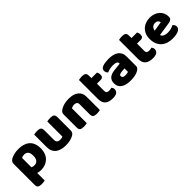

<svg xmlns="http://www.w3.org/2000/svg" viewBox="222 -1805 3188 3188"><g transform="rotate(-45 1816.5 -211.0)"><path d="M303 15Q279 15 259 11.5Q239 8 222 2V178Q211 181 190.5 184Q170 187 146 187Q96 187 74 170.5Q52 154 52 107V-380Q52 -407 63.5 -425Q75 -443 95 -456Q126 -476 174.5 -488.5Q223 -501 283 -501Q343 -501 393 -486Q443 -471 479 -440Q515 -409 534.5 -361Q554 -313 554 -246Q554 -182 535 -133.5Q516 -85 482 -52Q448 -19 402.5 -2Q357 15 303 15ZM277 -119Q327 -119 353.5 -151Q380 -183 380 -246Q380 -310 355.5 -339Q331 -368 283 -368Q264 -368 248 -363.5Q232 -359 221 -353V-133Q233 -127 247 -123Q261 -119 277 -119Z M637 -484Q648 -487 668.5 -490Q689 -493 713 -493Q763 -493 785 -476.5Q807 -460 807 -413V-193Q807 -152 827 -134.5Q847 -117 885 -117Q908 -117 922.5 -121Q937 -125 945 -129V-484Q956 -487 976.5 -490Q997 -493 1021 -493Q1071 -493 1093 -476.5Q1115 -460 1115 -413V-104Q1115 -54 1073 -29Q1038 -7 989.5 4.5Q941 16 884 16Q830 16 784.5 4Q739 -8 706 -33Q673 -58 655 -97.5Q637 -137 637 -193Z M1697 -1Q1686 2 1665.5 5Q1645 8 1621 8Q1571 8 1549 -8.5Q1527 -25 1527 -72V-308Q1527 -339 1508.5 -353.5Q1490 -368 1460 -368Q1440 -368 1422.5 -363Q1405 -358 1389 -350V-1Q1378 2 1357.5 5Q1337 8 1313 8Q1263 8 1241 -8.5Q1219 -25 1219 -72V-373Q1219 -400 1230.5 -417Q1242 -434 1262 -448Q1296 -472 1347.5 -486.5Q1399 -501 1462 -501Q1575 -501 1636 -451.5Q1697 -402 1697 -313Z M1987 15Q1899 15 1851.5 -25Q1804 -65 1804 -155V-599Q1815 -602 1835.5 -605.5Q1856 -609 1879 -609Q1928 -609 1950 -592Q1972 -575 1972 -529V-475H2103Q2109 -464 2114.5 -447.5Q2120 -431 2120 -411Q2120 -376 2104.5 -360.5Q2089 -345 2063 -345H1972V-167Q1972 -141 1988.5 -130Q2005 -119 2035 -119Q2050 -119 2066 -121.5Q2082 -124 2094 -128Q2103 -117 2109.5 -103.5Q2116 -90 2116 -71Q2116 -33 2087.5 -9Q2059 15 1987 15Z M2407 -108Q2424 -108 2444.5 -111.5Q2465 -115 2475 -121V-201L2403 -195Q2375 -193 2357 -183Q2339 -173 2339 -153Q2339 -133 2354.5 -120.5Q2370 -108 2407 -108ZM2399 -501Q2453 -501 2497.5 -490Q2542 -479 2573.5 -456.5Q2605 -434 2622 -399.5Q2639 -365 2639 -318V-94Q2639 -68 2624.5 -51.5Q2610 -35 2590 -23Q2525 16 2407 16Q2354 16 2311.5 6Q2269 -4 2238.5 -24Q2208 -44 2191.5 -75Q2175 -106 2175 -147Q2175 -216 2216 -253Q2257 -290 2343 -299L2474 -313V-320Q2474 -349 2448.5 -361.5Q2423 -374 2375 -374Q2338 -374 2301.5 -366Q2265 -358 2236 -346Q2223 -355 2214 -373.5Q2205 -392 2205 -412Q2205 -438 2217.5 -453.5Q2230 -469 2256 -480Q2285 -491 2324.5 -496Q2364 -501 2399 -501Z M2928 15Q2840 15 2792.5 -25Q2745 -65 2745 -155V-599Q2756 -602 2776.5 -605.5Q2797 -609 2820 -609Q2869 -609 2891 -592Q2913 -575 2913 -529V-475H3044Q3050 -464 3055.5 -447.5Q3061 -431 3061 -411Q3061 -376 3045.5 -360.5Q3030 -345 3004 -345H2913V-167Q2913 -141 2929.5 -130Q2946 -119 2976 -119Q2991 -119 3007 -121.5Q3023 -124 3035 -128Q3044 -117 3050.5 -103.5Q3057 -90 3057 -71Q3057 -33 3028.5 -9Q3000 15 2928 15Z M3282 -176Q3296 -140 3329 -125.5Q3362 -111 3403 -111Q3445 -111 3483 -121.5Q3521 -132 3544 -146Q3560 -136 3571 -118Q3582 -100 3582 -80Q3582 -55 3568 -37Q3554 -19 3528.5 -7Q3503 5 3468 10.5Q3433 16 3391 16Q3332 16 3281.5 -0.5Q3231 -17 3194 -50Q3157 -83 3136 -133Q3115 -183 3115 -250Q3115 -316 3136.5 -363.5Q3158 -411 3193.5 -441.5Q3229 -472 3274 -486.5Q3319 -501 3366 -501Q3419 -501 3462.5 -485Q3506 -469 3537.5 -441Q3569 -413 3586 -374Q3603 -335 3603 -289Q3603 -255 3584 -237Q3565 -219 3531 -214ZM3367 -377Q3329 -377 3303.5 -354Q3278 -331 3273 -289L3443 -317Q3442 -327 3437 -337.5Q3432 -348 3423 -357Q3414 -366 3400 -371.5Q3386 -377 3367 -377Z"/></g></svg>

Font: Baloo Da 2 ExtraBold
Style: Regular
Weight: 800
Designer: Noopur Datye, Sulekha Rajkumar and Ek Type
Foundry: Ek Type
Version: Version 1.640;hotconv 1.0.111;makeotfexe 2.5.65597; ttfautoh